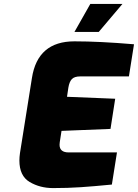

<svg xmlns="http://www.w3.org/2000/svg" viewBox="-20 -954 704 980"><path d="M79 -135Q79 -152 82 -173L143 -556Q172 -743 360 -743Q487 -743 664 -728L638 -564H390Q360 -564 347 -550.5Q334 -537 329 -507L322 -460L568 -450L544 -296L294 -286L285 -228Q284 -223 284 -215Q284 -176 331 -176H577L551 -12Q459 -3 392.5 1.5Q326 6 251 6Q184 6 131.5 -25Q79 -56 79 -135ZM441 -934H605L484 -791H360Z"/></svg>

Font: Exo Black
Style: Italic
Weight: 900
Italic angle: -9°
Designer: Natanael Gama
Foundry: Natanael Gama
Version: Version 1.500; ttfautohint (v1.6)